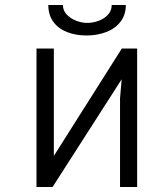

<svg xmlns="http://www.w3.org/2000/svg" viewBox="-20 -743 640 763"><path d="M125 -550H194V-123.5L464 -550H525V0H457V-352L463.5 -428L189 0H125ZM172 -723H230Q230 -701.5 245.2 -685.2Q260.5 -669 283 -660.5Q305.5 -652 326 -652Q349 -652 371.8 -660.2Q394.5 -668.5 409.2 -684.8Q424 -701 424 -723H480Q480 -684 459 -656.8Q438 -629.5 402.5 -615.8Q367 -602 324 -602Q281 -602 246.5 -615.5Q212 -629 192 -656.2Q172 -683.5 172 -723Z"/></svg>

Font: JuliaMono Light
Style: Regular
Weight: 300
Monospace: yes
Designer: cormullion
Foundry: corm
Version: Version 0.054; ttfautohint (v1.8.4)